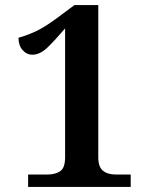

<svg xmlns="http://www.w3.org/2000/svg" viewBox="-20 -738 603 758"><path d="M91 0V-49H167Q198 -49 217.5 -62Q237 -75 237 -117V-626Q198 -580 168 -551Q138 -522 108 -522Q85 -522 69 -540.5Q53 -559 53 -589Q83 -597 118.5 -613Q154 -629 204 -666L274 -718H368V-117Q368 -79 386.5 -64Q405 -49 437 -49H496V0Z"/></svg>

Font: Noto Serif Myanmar SemiBold
Style: Regular
Weight: 600
Designer: Ben Mitchell and the Monotype Design Team
Foundry: Monotype Imaging Inc.
Version: Version 2.106; ttfautohint (v1.8.4.7-5d5b)